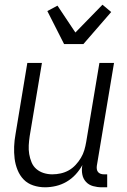

<svg xmlns="http://www.w3.org/2000/svg" viewBox="-20 -787 540 815"><path d="M171 8Q145 8 121 0Q97 -8 80.5 -25Q64 -42 54.5 -65.5Q45 -89 42 -114Q39 -139 40 -165Q41 -191 46 -218L96 -520H158L106 -209Q103 -189 102 -170Q101 -151 104 -133Q107 -115 114 -98Q121 -81 134.5 -69.5Q148 -58 165.5 -52.5Q183 -47 202 -47Q220 -47 238 -51Q256 -55 272 -64Q288 -73 301 -87Q314 -101 323.5 -117Q333 -133 338 -150Q343 -167 346 -185L402 -520H464L391 -83Q390 -76 391 -69Q392 -62 396 -57Q400 -52 406.5 -49.5Q413 -47 421 -47H435V8H412Q393 8 375 3Q357 -2 345 -15Q333 -28 329.5 -46Q326 -64 329 -83L330 -87Q318 -65 301 -46.5Q284 -28 262.5 -15.5Q241 -3 217.5 2.5Q194 8 171 8ZM252 -600 181 -740 224 -763 300 -649 415 -767 452 -736 334 -600Z"/></svg>

Font: Iosevka Curly Light
Style: Italic
Weight: 300
Italic angle: -9°
Monospace: yes
Designer: Belleve Invis
Foundry: Belleve Invis
Version: Version 22.1.2; ttfautohint (v1.8.4)